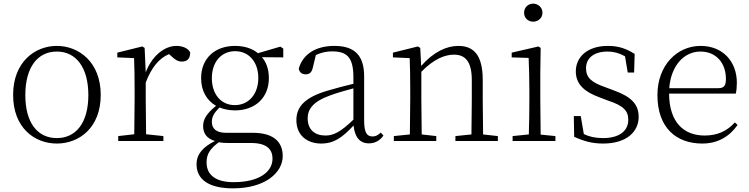

<svg xmlns="http://www.w3.org/2000/svg" viewBox="-20 -774 4113 1054"><path d="M292 14C414 14 533 -72 533 -253C533 -433 413 -522 292 -522C171 -522 52 -433 52 -253C52 -72 170 14 292 14ZM292 -16C185 -16 119 -101 119 -252C119 -403 185 -491 292 -491C398 -491 465 -403 465 -252C465 -101 398 -16 292 -16Z M716 0H877V-27L782 -37L780 -226V-321C812 -404 853 -454 908 -477L918 -468C940 -447 956 -436 978 -436C1010 -436 1024 -454 1024 -486C1015 -507 985 -522 949 -522C880 -522 813 -464 780 -377L774 -511L761 -519L624 -485V-459L716 -455C718 -405 719 -350 719 -281V-226L717 -37L629 -27V0Z M1269 -197C1193 -197 1143 -257 1143 -345C1143 -433 1194 -493 1271 -493C1346 -493 1398 -434 1398 -346C1398 -258 1346 -197 1269 -197ZM1270 -168C1380 -168 1456 -237 1456 -345C1456 -392 1443 -431 1418 -460L1535 -459V-507L1519 -518L1396 -482C1365 -508 1321 -522 1270 -522C1159 -522 1084 -453 1084 -345C1084 -276 1114 -223 1166 -193C1116 -152 1095 -121 1095 -82C1095 -41 1116 -13 1160 0C1094 33 1059 72 1059 128C1059 206 1119 260 1259 260C1438 260 1532 172 1532 83C1532 0 1476 -45 1367 -45H1220C1165 -45 1143 -70 1143 -105C1143 -134 1156 -155 1185 -184C1209 -174 1238 -168 1270 -168ZM1181 7C1197 10 1215 11 1233 11H1359C1448 11 1476 49 1476 97C1476 169 1403 226 1263 226C1167 226 1114 189 1114 117C1114 71 1134 42 1181 7Z M2005 13C2037 13 2065 -1 2085 -30L2070 -46C2054 -31 2042 -25 2025 -25C1995 -25 1979 -44 1979 -113V-354C1979 -473 1924 -522 1815 -522C1713 -522 1642 -476 1620 -397C1624 -377 1637 -366 1657 -366C1678 -366 1691 -375 1697 -402L1714 -472C1744 -486 1773 -492 1802 -492C1882 -492 1920 -463 1920 -350V-314C1874 -303 1824 -290 1777 -276C1653 -239 1607 -188 1607 -114C1607 -31 1666 14 1743 14C1814 14 1859 -19 1921 -85C1927 -23 1954 13 2005 13ZM1920 -117C1851 -51 1812 -30 1767 -30C1708 -30 1669 -62 1669 -125C1669 -175 1700 -217 1789 -249C1829 -264 1875 -277 1920 -289Z M2567 0H2713V-27L2632 -36L2630 -226V-335C2630 -471 2581 -522 2496 -522C2431 -522 2360 -489 2292 -412L2287 -511L2274 -519L2137 -485V-459L2229 -455C2231 -405 2232 -350 2232 -281V-226L2230 -36L2142 -27V0H2375V-27L2295 -36L2293 -226V-380C2365 -454 2427 -474 2472 -474C2533 -474 2570 -438 2570 -334V-226L2568 -36L2480 -27V0Z M2907 -655C2934 -655 2958 -675 2958 -704C2958 -733 2934 -754 2907 -754C2879 -754 2857 -733 2857 -704C2857 -675 2879 -655 2907 -655ZM2882 0H3029V-27L2948 -35L2946 -226V-377L2948 -511L2936 -519L2789 -485V-459L2882 -456C2884 -405 2886 -349 2886 -281V-226C2886 -172 2885 -91 2883 -36L2794 -27V0Z M3291 14C3422 14 3486 -53 3486 -132C3486 -199 3449 -242 3349 -278L3301 -296C3229 -321 3197 -347 3197 -399C3197 -452 3236 -491 3316 -491C3348 -491 3379 -483 3411 -465L3426 -376H3461L3464 -478C3416 -508 3375 -522 3317 -522C3204 -522 3141 -461 3141 -382C3141 -310 3191 -269 3270 -240L3320 -221C3402 -194 3429 -166 3429 -116C3429 -58 3383 -16 3291 -16C3246 -16 3214 -24 3185 -38L3168 -137H3130L3132 -23C3185 1 3230 14 3291 14Z M3835 14C3921 14 3985 -25 4029 -88L4014 -102C3971 -54 3918 -30 3848 -30C3735 -30 3654 -101 3653 -260H4019C4023 -275 4025 -296 4025 -320C4025 -435 3949 -522 3826 -522C3697 -522 3589 -416 3589 -252C3589 -73 3692 14 3835 14ZM3654 -290C3663 -413 3735 -491 3825 -491C3914 -491 3965 -425 3965 -341C3965 -306 3956 -290 3924 -290Z"/></svg>

Font: Noto Serif TC ExtraLight
Style: Regular
Weight: 200
Designer: Ryoko NISHIZUKA 西塚涼子 (kana & ideographs); Frank Grießhammer (Latin, Greek & Cyrillic); Wenlong ZHANG 张文龙 (bopomofo); San
Foundry: Adobe
Version: Version 2.001;hotconv 1.1.0;makeotfexe 2.6.0